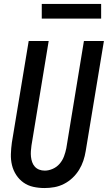

<svg xmlns="http://www.w3.org/2000/svg" viewBox="-20 -942 545 970"><path d="M205 8Q176 8 148.5 2Q121 -4 99 -19.5Q77 -35 62 -58Q47 -81 40.5 -108Q34 -135 35 -164Q36 -193 40 -222L125 -735H226L139 -207Q137 -193 136 -178.5Q135 -164 136.5 -150Q138 -136 142.5 -123Q147 -110 156 -100Q165 -90 178 -85Q191 -80 206 -80Q226 -80 246.5 -89Q267 -98 281.5 -115Q296 -132 303.5 -152.5Q311 -173 315 -193L404 -735H505L413 -179Q409 -154 401 -130Q393 -106 379.5 -84Q366 -62 346.5 -43.5Q327 -25 303.5 -13Q280 -1 255 3.5Q230 8 205 8ZM491 -848H191V-922H491Z"/></svg>

Font: Iosevka Semibold Oblique
Style: Regular
Weight: 600
Italic angle: -9°
Monospace: yes
Designer: Belleve Invis
Foundry: Belleve Invis
Version: Version 32.5.0; ttfautohint (v1.8.4)